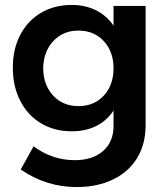

<svg xmlns="http://www.w3.org/2000/svg" viewBox="-20 -559 682 778"><path d="M570 -535V-51Q570 25 535.5 81.5Q501 138 437.5 168.5Q374 199 290 199Q168 199 64 128L116 34Q192 90 283 90Q355 90 397.5 53Q440 16 440 -48V-111Q413 -70 370 -48.5Q327 -27 270 -27Q200 -27 146 -59.5Q92 -92 62 -150.5Q32 -209 32 -285Q32 -360 62 -417.5Q92 -475 146 -507Q200 -539 270 -539Q326 -539 369.5 -517Q413 -495 440 -455V-535ZM440 -282Q440 -350 400.5 -392.5Q361 -435 298 -435Q235 -435 195.5 -392Q156 -349 155 -282Q156 -214 195.5 -171.5Q235 -129 298 -129Q361 -129 400.5 -171.5Q440 -214 440 -282Z"/></svg>

Font: Montserrat arm2 Medium
Style: Regular
Weight: 500
Designer: Julieta Ulanovsky
Foundry: Julieta Ulanovsky
Version: Version 6.000